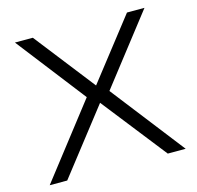

<svg xmlns="http://www.w3.org/2000/svg" viewBox="-103 -814 948 922"><g transform="rotate(-15 371.0 -352.5)"><path d="M33 0 324 -375V-350L49 -705H138L372 -405L606 -705H693L417 -350V-376L709 0H620L368 -321H370L120 0Z"/></g></svg>

Font: Nunito Sans 7pt SemiExpanded Light
Style: Regular
Weight: 300
Width: 6
Designer: Vernon Adams
Foundry: Vernon Adams
Version: Version 3.101;gftools[0.9.27]